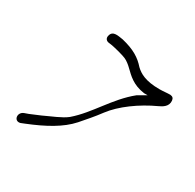

<svg xmlns="http://www.w3.org/2000/svg" viewBox="-99 -531 630 620"><g transform="rotate(30 216.0 -221.5)"><path d="M39 -55C16 -47 21 -15 44 -21L59 -27C121 -52 171 -79 204 -116C223 -138 241 -158 261 -185C291 -225 346 -265 403 -291C416 -297 434 -307 432 -328C431 -337 427 -341 418 -342C405 -342 393 -340 378 -340C326 -340 303 -354 287 -369C266 -393 241 -409 195 -420C179 -422 154 -430 149 -407C146 -396 153 -389 162 -388C184 -386 224 -374 230 -371C240 -367 252 -357 259 -350C278 -332 298 -310 342 -304H355L324 -286C262 -236 229 -166 173 -118C153 -102 120 -90 91 -76C75 -69 63 -64 53 -60Z"/></g></svg>

Font: Stray Cat
Style: UltCnObl
Weight: 400
Version: Version 1.0